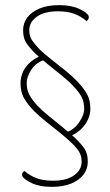

<svg xmlns="http://www.w3.org/2000/svg" viewBox="-20 -724 430 748"><path d="M253 -193 240 -209Q270 -220 289 -248.5Q308 -277 308 -299Q308 -328 297.5 -347Q287 -366 267 -387Q251 -405 223.5 -427.5Q196 -450 167 -473Q138 -496 119 -514Q94 -539 82 -557.5Q70 -576 70 -606Q70 -634 86.5 -656Q103 -678 134.5 -691Q166 -704 211 -704Q258 -704 289.5 -689Q321 -674 325 -662Q326 -660 326 -657Q326 -653 324 -649Q322 -645 317 -642Q296 -660 270 -670Q244 -680 205 -680Q153 -680 123.5 -659Q94 -638 94 -606Q94 -583 104.5 -567.5Q115 -552 134 -532Q150 -516 177.5 -494.5Q205 -473 233.5 -450Q262 -427 280 -408Q306 -381 319 -357.5Q332 -334 332 -300Q332 -280 323.5 -260Q315 -240 297.5 -222.5Q280 -205 253 -193ZM181 4Q134 4 103 -11Q72 -26 67 -38Q66 -40 66 -41Q66 -42 66 -43Q66 -52 75 -58Q96 -40 122 -30Q148 -20 187 -20Q239 -20 268.5 -41Q298 -62 298 -94Q298 -117 288 -133Q278 -149 258 -168Q242 -184 214.5 -206Q187 -228 159 -250.5Q131 -273 112 -292Q86 -319 73 -342.5Q60 -366 60 -400Q60 -420 67.5 -439.5Q75 -459 92 -476Q109 -493 135 -505L148 -489Q118 -478 101 -451Q84 -424 84 -401Q84 -373 95 -353.5Q106 -334 125 -313Q141 -296 169 -273Q197 -250 225.5 -227Q254 -204 273 -186Q299 -161 310.5 -142.5Q322 -124 322 -94Q322 -66 305.5 -44Q289 -22 257.5 -9Q226 4 181 4Z"/></svg>

Font: Yanone Kaffeesatz ExtraLight
Style: Regular
Weight: 200
Designer: Yanone (Cyrillic: Daniel Pouzeot, Huerta Tipografica, and Cyreal)
Foundry: Yanone
Version: Version 2.003